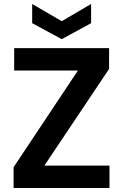

<svg xmlns="http://www.w3.org/2000/svg" viewBox="-20 -941 616 961"><path d="M48 0V-104L370 -588H51V-700H526V-596L202 -112H528V0ZM289 -745 141 -825V-921L289 -835L436 -921V-825Z"/></svg>

Font: DM Sans 16pt
Style: Bold
Weight: 700
Version: Version 4.004;gftools[0.9.30]